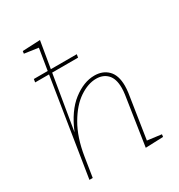

<svg xmlns="http://www.w3.org/2000/svg" viewBox="-180 -885 937 1007"><g transform="rotate(-30 288.0 -381.5)"><path d="M433 -28 518 -17 516 -2 409 2 454 -294Q457 -315 457 -334Q457 -389 431.5 -415.5Q406 -442 364 -442Q315 -442 262.5 -407Q210 -372 167.5 -299Q125 -226 108 -120L89 0H69L162 -585H78L81 -604H165L186 -733L102 -745L104 -760L211 -765L184 -604H341L338 -585H181L126 -255Q170 -361 235 -411Q300 -461 364 -461Q415 -461 446 -429.5Q477 -398 477 -335Q477 -316 474 -293Z"/></g></svg>

Font: Bitter Pro Thin
Style: Italic
Weight: 250
Italic angle: -9°
Designer: Sol Matas, and Bitter project Authors
Foundry: Sol Matas
Version: Version 1.010